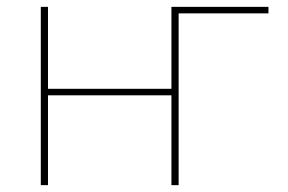

<svg xmlns="http://www.w3.org/2000/svg" viewBox="-20 -540 840 560"><path d="M99 0V-520H120V-281H480V-520H763V-501H501V0H480V-262H120V0Z"/></svg>

Font: Iosevka Aile Thin
Style: Regular
Weight: 100
Designer: Belleve Invis
Foundry: Belleve Invis
Version: Version 31.1.0; ttfautohint (v1.8.4)